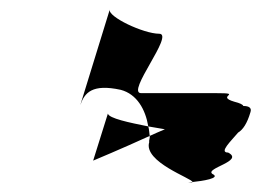

<svg xmlns="http://www.w3.org/2000/svg" viewBox="-20 -588 548 404"><path d="M149 -367C158 -393 174 -412 234 -399C268 -390 286 -358 292 -322C304 -320 315 -318 327 -316C315 -311 306 -307 295 -302C296 -298 293 -293 294 -289C281 -247 386 -212 385 -205C405 -207 446 -213 427 -222C410 -234 495 -249 460 -267C440 -267 466 -291 481 -309C491 -315 500 -328 507 -352C510 -361 504 -365 492 -365C491 -368 485 -371 473 -374C432 -386 494 -392 435 -392H277C244 -392 348 -517 315 -517C282 -517 206 -553 211 -568ZM176 -250C176 -250 236 -275 295 -302C294 -309 294 -315 292 -322C252 -330 209 -339 207 -349ZM385 -205C378 -204 372 -204 377 -204H384Z"/></svg>

Font: bitstorm
Style: excnobl
Weight: 400
Version: Version 0.2